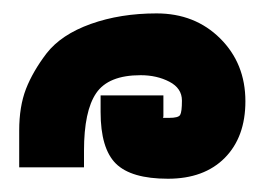

<svg xmlns="http://www.w3.org/2000/svg" viewBox="-20 -835 392 288"><path d="M190.9 -722.2Q142.6 -722.2 124.3 -695.3Q106 -668.5 106 -608.9V-584H8.8V-639.2Q8.8 -675.3 19 -701.7Q29.3 -728 49.8 -754.9Q71.8 -783.2 116.2 -799.1Q160.6 -814.9 214.8 -814.9Q272.5 -814.9 310.3 -777.3Q348.1 -739.7 348.1 -683.1Q348.1 -629.4 317.1 -598.1Q286.1 -566.9 231.9 -566.9Q176.8 -566.9 153.8 -589.6Q130.9 -612.3 130.9 -667V-691.9H225.1V-661.1Q225.1 -658.2 224.1 -658.2H233.9Q247.6 -658.2 250.2 -662.6Q252.9 -667 252.9 -684.1Q252.9 -702.6 234.1 -712.4Q215.3 -722.2 190.9 -722.2Z"/></svg>

Font: Miedinger*
Style: Bold
Weight: 700
Version: Version 001.000